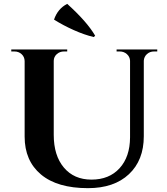

<svg xmlns="http://www.w3.org/2000/svg" viewBox="-20 -955 861 989"><path d="M470.2 -771 462.9 -764.2Q415 -775.4 359.9 -800Q304.7 -824.7 258.3 -854Q277.3 -910.2 326.2 -935.1Q428.2 -843.3 470.2 -771ZM580.6 -700.2H790V-689.9H773.4Q752 -689.9 737.1 -676.5Q722.2 -663.1 720.7 -642.6V-253.4Q720.7 -129.4 644 -57.6Q567.4 14.2 433.1 14.2Q274.9 14.2 190.9 -56.4Q106.9 -127 106.9 -251.5V-640.6Q106.4 -662.1 91.3 -676Q76.2 -689.9 54.2 -689.9H38.1V-700.2H326.2V-689.9H309.6Q288.1 -689.9 272.7 -676.3Q257.3 -662.6 256.8 -642.1V-260.3Q256.8 -153.8 309.1 -91.8Q361.3 -29.8 451.2 -29.8Q542.5 -29.8 595.9 -88.4Q649.4 -147 649.9 -247.6V-642.1Q648.9 -662.6 633.5 -676.3Q618.2 -689.9 596.7 -689.9H580.6Z"/></svg>

Font: Cinzel Bold
Style: Regular
Weight: 700
Designer: Natanael Gama
Version: Version 1.001;PS 001.001;hotconv 1.0.56;makeotf.lib2.0.21325